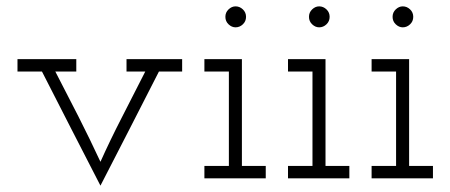

<svg xmlns="http://www.w3.org/2000/svg" viewBox="-20 -561 1417 604"><path d="M480 -336Q434 -245 388 -156Q342 -67 296 23Q250 -67 204 -156Q158 -245 112 -336H35V-375H220V-336H154Q191 -265 227 -194Q263 -123 296 -52Q326 -119 363 -191Q400 -263 437 -336H378V-375H553V-336Z M816 0H623V-39H700V-336H623V-375H741V-39H816ZM754 -508Q754 -494 744 -484.5Q734 -475 721 -475Q709 -475 699 -484.5Q689 -494 689 -508Q689 -522 699 -531.5Q709 -541 721 -541Q734 -541 744 -531.5Q754 -522 754 -508Z M1079 0H886V-39H963V-336H886V-375H1004V-39H1079ZM1017 -508Q1017 -494 1007 -484.5Q997 -475 984 -475Q972 -475 962 -484.5Q952 -494 952 -508Q952 -522 962 -531.5Q972 -541 984 -541Q997 -541 1007 -531.5Q1017 -522 1017 -508Z M1342 0H1149V-39H1226V-336H1149V-375H1267V-39H1342ZM1280 -508Q1280 -494 1270 -484.5Q1260 -475 1247 -475Q1235 -475 1225 -484.5Q1215 -494 1215 -508Q1215 -522 1225 -531.5Q1235 -541 1247 -541Q1260 -541 1270 -531.5Q1280 -522 1280 -508Z"/></svg>

Font: Josefin Slab
Style: Regular
Weight: 400
Designer: Santiago Orozco
Foundry: Typemade
Version: Version 2.000